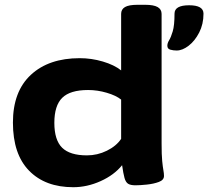

<svg xmlns="http://www.w3.org/2000/svg" viewBox="-20 -774 870 802"><path d="M286 8Q169 8 101.5 -61Q34 -130 34 -262Q34 -392 109 -461.5Q184 -531 313 -531Q362 -531 409.5 -517Q457 -503 486 -480V-716Q486 -735 502 -744.5Q518 -754 555 -754H586Q622 -754 638.5 -744.5Q655 -735 655 -716V-174Q655 -127 657.5 -101.5Q660 -76 662.5 -63Q665 -50 665 -39Q665 -22 643.5 -14Q622 -6 593.5 -3Q565 0 546 0Q525 0 515 -6.5Q505 -13 500 -31Q495 -49 490 -84Q457 -43 400.5 -17.5Q344 8 286 8ZM343 -125Q387 -125 426.5 -144.5Q466 -164 486 -194V-358Q465 -375 426 -386.5Q387 -398 348 -398Q273 -398 240 -365.5Q207 -333 207 -261Q207 -189 239.5 -157Q272 -125 343 -125ZM718 -563Q704 -563 691.5 -566.5Q679 -570 679 -583Q679 -594 686.5 -606Q694 -618 701.5 -643Q709 -668 709 -717Q709 -752 770 -752Q830 -752 830 -717Q830 -673 812 -638Q794 -603 768 -583Q742 -563 718 -563Z"/></svg>

Font: Asap Expanded ExtraBold
Style: Regular
Weight: 800
Width: 7
Designer: Pablo Cosgaya
Foundry: Omnibus-Type
Version: Version 3.001; ttfautohint (v1.8.4.7-5d5b)